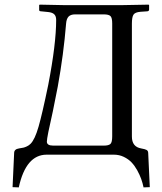

<svg xmlns="http://www.w3.org/2000/svg" viewBox="-20 -667 699 828"><path d="M111.8 -46.9Q130.4 -65.4 146.2 -120.4Q162.1 -175.3 188 -300.8Q222.2 -477.5 222.2 -581.1Q222.2 -597.2 214.1 -605.2Q206.1 -613.3 187 -615.2L157.2 -618.2Q148.9 -618.2 148.9 -624V-645L150.9 -647Q221.2 -645 251 -645H512.2L621.1 -647L623 -645V-626Q623 -619.1 615.2 -618.2L585.9 -616.2Q562.5 -614.3 555.7 -603.8Q548.8 -593.3 548.8 -564.9V-78.1Q548.8 -33.7 588.9 -26.9Q606 -23.9 612.3 -20.3Q618.7 -16.6 619.1 -7.8L626 140.1L599.1 141.1Q595.2 122.6 588.9 104.7Q582.5 86.9 571.8 67.4Q561 47.9 547.4 33.4Q533.7 19 513.9 9.5Q494.1 0 471.2 0H181.2Q91.8 0 61 141.1L34.2 140.1L41 -7.8Q41.5 -23.9 62 -26.9Q74.7 -28.8 81.1 -30.3Q87.4 -31.7 96.2 -35.9Q105 -40 111.8 -46.9ZM426.8 -605H304.2Q284.7 -605 275.4 -595.2Q266.6 -585.4 265.1 -565.9Q254.4 -433.1 229 -293Q220.2 -246.1 208 -187.5L188.5 -97.7Q182.1 -65.4 182.1 -56.2Q182.1 -39.1 209 -39.1H428.2Q448.2 -39.1 456.1 -46.1Q463.9 -53.2 463.9 -79.1V-565.9Q463.9 -589.4 456.8 -597.2Q449.7 -605 426.8 -605Z"/></svg>

Font: Linux Libertine G
Style: Regular
Weight: 400
Designer: Philipp H. Poll
Foundry: Philipp H. Poll
Version: Version 4.7.5